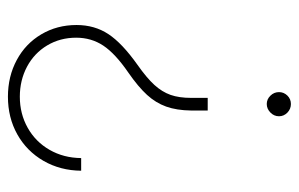

<svg xmlns="http://www.w3.org/2000/svg" viewBox="-156 -601 761 489"><g transform="rotate(-90 224.5 -356.5)"><path d="M284.2 -410.2Q332.5 -443.4 352.8 -473.9Q373 -504.4 373 -543Q373 -584 353.3 -616.9Q333.5 -649.9 299.1 -668.2Q264.6 -686.5 222.7 -686.5Q179.2 -686.5 143.6 -666.5Q107.9 -646.5 87.4 -610.8Q66.9 -575.2 66.4 -530.3H34.2Q34.7 -583.5 59.3 -626.2Q84 -668.9 126.7 -692.9Q169.4 -716.8 222.7 -716.8Q274.4 -716.8 316.2 -694.3Q357.9 -671.9 381.6 -631.8Q405.3 -591.8 405.3 -542Q405.3 -496.1 382.1 -460.9Q358.9 -425.8 303.7 -386.7Q270.5 -363.3 252.7 -343.8Q234.9 -324.2 227.3 -302.5Q219.7 -280.8 219.7 -250V-208H187.5V-250Q188 -287.1 197.5 -313.7Q207 -340.3 227.3 -362.5Q247.6 -384.8 284.2 -410.2ZM172.9 -26.4Q172.9 -39.1 182.4 -48.3Q191.9 -57.6 204.1 -57.6Q216.3 -57.6 225.3 -48.3Q234.4 -39.1 234.4 -26.4Q234.4 -14.2 225.6 -5.1Q216.8 3.9 204.1 3.9Q191.4 3.9 182.1 -5.1Q172.9 -14.2 172.9 -26.4Z"/></g></svg>

Font: Pretendard GOV Thin
Style: Regular
Weight: 100
Designer: Base glyphs from Inter by Rasmus Andersson; Hangeul glyphs from Noto Sans CJK(Source Han Sans) by Jang Soo-young and Kan
Foundry: Kil Hyung-jin
Version: Version 1.309